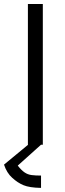

<svg xmlns="http://www.w3.org/2000/svg" viewBox="-49 -710 317 942"><path d="M87.9 -690.4H161.1V0H87.9ZM88.9 0H152.3L38.1 102.5Q55.7 125 71.3 135.7Q86.9 146.5 106 148.9Q125 151.4 152.3 151.4V211.9Q95.7 210.9 66.4 198.7Q37.1 186.5 10.7 162.1Q-15.6 138.7 -29.3 97.7Z"/></svg>

Font: Dinish
Style: Regular
Weight: 400
Designer: Bert Driehuis
Foundry: Playbeing
Version: Version 3.006; git-39231f3c-release